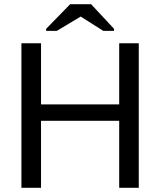

<svg xmlns="http://www.w3.org/2000/svg" viewBox="-20 -894 762 914"><path d="M547.4 0V-318.8H175.3V0H82V-688H175.3V-397H547.4V-688H640.6V0ZM522.9 -756.8V-747.1H471.7L364.7 -814.9H363.8L250.5 -747.1H199.7V-756.8L314 -874H413.6Z"/></svg>

Font: Liberation Sans
Style: Regular
Weight: 400
Designer: Steve Matteson
Foundry: Ascender Corporation
Version: Version 2.00.1